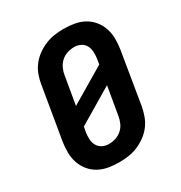

<svg xmlns="http://www.w3.org/2000/svg" viewBox="-175 -870 950 1005"><g transform="rotate(-30 300.0 -367.5)"><path d="M257 8Q224 8 192.5 2.5Q161 -3 134.5 -17.5Q108 -32 88.5 -55.5Q69 -79 59 -108Q49 -137 48.5 -169.5Q48 -202 53 -234L106 -549Q110 -576 120 -603.5Q130 -631 148 -654.5Q166 -678 190.5 -695.5Q215 -713 241.5 -724Q268 -735 296.5 -739Q325 -743 352 -743Q385 -743 416.5 -737.5Q448 -732 474.5 -717.5Q501 -703 520.5 -679.5Q540 -656 550 -627Q560 -598 560.5 -565.5Q561 -533 556 -501L504 -186Q499 -159 489 -131.5Q479 -104 461 -80.5Q443 -57 418.5 -39.5Q394 -22 367.5 -11Q341 0 312.5 4Q284 8 257 8ZM207 -361 421 -488 426 -519Q429 -540 428 -560.5Q427 -581 418 -598Q409 -615 391 -624Q373 -633 353 -633Q332 -633 311 -626.5Q290 -620 274 -605.5Q258 -591 248.5 -571Q239 -551 236 -531ZM257 -102Q278 -102 298.5 -108.5Q319 -115 335.5 -129.5Q352 -144 361 -164Q370 -184 373 -204L402 -374L189 -247L183 -216Q180 -195 181 -174.5Q182 -154 191.5 -137Q201 -120 219 -111Q237 -102 257 -102Z"/></g></svg>

Font: Iosevka Aile Extrabold
Style: Italic
Weight: 800
Italic angle: -9°
Designer: Belleve Invis
Foundry: Belleve Invis
Version: Version 31.1.0; ttfautohint (v1.8.4)